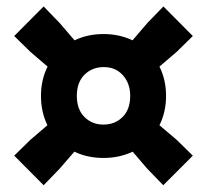

<svg xmlns="http://www.w3.org/2000/svg" viewBox="-20 -660 626 581"><path d="M112 -99.5 23 -189 72 -237 123.5 -281Q104 -321 104 -370Q104 -418.5 124 -458.5L72 -503L23 -551L112 -640.5L160 -591L205.5 -538Q245.5 -557 293 -557Q341 -557 381 -538L426.5 -591L474.5 -640.5L563.5 -551L514.5 -503L462.5 -458.5Q482.5 -418.5 482.5 -370Q482.5 -321 462.5 -281L514.5 -237L563.5 -189L474 -99.5L426 -149L381.5 -201Q341 -182 293 -182Q245 -182 205 -201L160 -149ZM293 -283Q328 -283 351 -306Q374 -329 374 -370Q374 -407.5 352 -432.2Q330 -457 294 -457Q259 -457 235.8 -434Q212.5 -411 212.5 -370Q212.5 -329 235.5 -306Q258.5 -283 293 -283Z"/></svg>

Font: Encode Sans Cnd XBd
Style: Regular
Weight: 800
Width: 3
Designer: Multiple Designers
Foundry: Impallari Type
Version: Version 3.002; ttfautohint (v1.8.3) -l 8 -r 50 -G 200 -x 14 